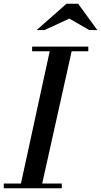

<svg xmlns="http://www.w3.org/2000/svg" viewBox="-26 -1002 538 1022"><path d="M80 0 244 -754H361L193 0ZM-6 0V-25H303V0ZM145 -729V-754H444V-729ZM169 -842 328 -982H390L492 -842H449L343 -903L211 -842Z"/></svg>

Font: Libre Bodoni
Style: Italic
Weight: 400
Italic angle: -13°
Designer: Pablo Impallari, Rodrigo Fuenzalida
Foundry: Impallari Type
Version: Version 2.005;gftools[0.9.23]